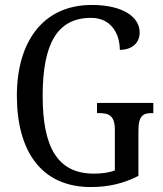

<svg xmlns="http://www.w3.org/2000/svg" viewBox="-20 -744 657 774"><path d="M346 10C420 10 479 -5 538 -35V-217C538 -280 559 -288 592 -288H598V-329H371V-288H378C417 -288 443 -280 443 -221V-57C420 -48 389 -44 359 -44C208 -44 152 -156 152 -358C152 -566 210 -672 347 -672C431 -672 463 -604 463 -543C511 -543 543 -570 543 -613C543 -676 475 -724 350 -724C152 -724 48 -574 48 -358C48 -137 145 10 346 10Z"/></svg>

Font: Noto Serif Bengali Condensed
Style: Regular
Weight: 400
Width: 3
Designer: Juan Bruce, Universal Thirst, Indian Type Foundry and the Monotype Design Team.
Foundry: Monotype Imaging Inc.
Version: Version 2.003